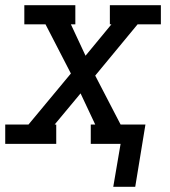

<svg xmlns="http://www.w3.org/2000/svg" viewBox="-30 -550 650 734"><path d="M487 164H403L431 0H317V-74H334L278 -193L179 -74H185V0H-10V-74H79L241 -269L144 -457H63V-530H258V-457H241L297 -337L396 -457H390V-530H585V-457H496L334 -261L431 -74H526Z"/></svg>

Font: Iosevka Slab Extended Oblique
Style: Regular
Weight: 400
Width: 7
Italic angle: -9°
Monospace: yes
Designer: Belleve Invis
Foundry: Belleve Invis
Version: Version 11.1.0; ttfautohint (v1.8.3)